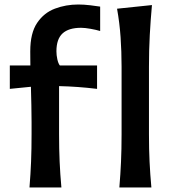

<svg xmlns="http://www.w3.org/2000/svg" viewBox="-20 -829 762 849"><path d="M110.4 0Q115.2 -59.1 117.4 -114.3Q119.6 -169.4 119.6 -236.3V-289.6Q119.6 -324.2 118.7 -363.5Q117.7 -402.8 116.7 -445.3L23.4 -436V-539.6H114.3Q114.3 -555.2 114 -570.8Q113.8 -586.4 113.8 -602.1Q113.8 -682.6 144 -727.5Q174.3 -772.5 222.9 -790.8Q271.5 -809.1 326.2 -809.1Q350.6 -809.1 379.2 -805.7Q407.7 -802.2 422.9 -799.8V-691.9Q404.8 -697.3 379.9 -701.7Q355 -706.1 338.4 -706.1Q283.7 -706.1 256.6 -681.2Q229.5 -656.2 229.5 -602.1Q229.5 -585 233.6 -566.4Q237.8 -547.9 244.6 -539.6H409.2V-436Q365.2 -441.4 324 -444.3Q282.7 -447.3 241.2 -448.2V-236.3Q241.2 -169.4 243.7 -114.3Q246.1 -59.1 251.5 0ZM507.8 0Q512.7 -58.6 515.1 -113.5Q517.6 -168.5 517.6 -235.4V-534.2Q517.6 -601.1 513.2 -664.6Q508.8 -728 497.6 -790.5L651.9 -806.6Q646 -741.7 642.3 -674.3Q638.7 -606.9 638.7 -534.2V-235.4Q638.7 -168.5 641.4 -113.5Q644 -58.6 649.4 0Z"/></svg>

Font: Pinar DS1 SemiBold
Style: Regular
Weight: 600
Designer: Amin Abedi
Version: Version 3.000